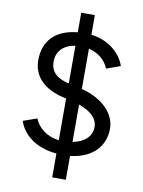

<svg xmlns="http://www.w3.org/2000/svg" viewBox="-96 -845 755 1014"><g transform="rotate(10 282.0 -338.5)"><path d="M256 103H329V-25C450 -38 512 -111 512 -203C512 -280 447 -354 329 -384V-600C380 -588 419 -556 436 -512L511 -539C490 -601 429 -662 329 -675V-780H256V-675C139 -664 76 -599 76 -495C76 -401 143 -349 230 -326L256 -320V-96C190 -104 142 -144 125 -190L51 -164C72 -97 140 -35 256 -25ZM157 -501C157 -556 194 -594 256 -603V-401H254C195 -415 157 -443 157 -501ZM329 -100V-300C390 -279 430 -246 430 -197C430 -148 393 -112 329 -100Z"/></g></svg>

Font: HB Figtree Prototype
Style: Regular
Weight: 400
Designer: Alfredo Marco Pradil
Foundry: Hanken Design Co.®
Version: Version 1.002;Glyphs 3.2 (3228)